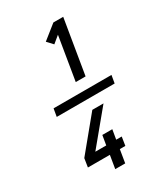

<svg xmlns="http://www.w3.org/2000/svg" viewBox="-241 -957 1082 1235"><g transform="rotate(-30 300.0 -340.0)"><path d="M510 -311H80L90 -369H520ZM298 -444 351 -765 300 -723 261 -765 365 -848H438L371 -444ZM238 168 254 71H91L101 7L301 -236H384L183 7H264L276 -64H350L338 7H379L369 71H328L312 168Z"/></g></svg>

Font: Iosevka Md Ex Obl
Style: Regular
Weight: 500
Width: 7
Italic angle: -9°
Monospace: yes
Designer: Belleve Invis
Foundry: Belleve Invis
Version: Version 32.5.0; ttfautohint (v1.8.4)